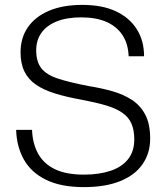

<svg xmlns="http://www.w3.org/2000/svg" viewBox="-20 -757 680 785"><path d="M323 8Q229 8 168 -22Q107 -52 77.5 -105Q48 -158 46 -226H111Q113 -170 136 -128.5Q159 -87 205 -65Q251 -43 323 -43Q385 -43 431.5 -58.5Q478 -74 503.5 -106Q529 -138 529 -187Q529 -225 517.5 -251.5Q506 -278 480 -296Q454 -314 413.5 -326Q373 -338 315 -349Q253 -360 206 -374.5Q159 -389 127.5 -410.5Q96 -432 80 -464.5Q64 -497 64 -543Q64 -602 94 -645.5Q124 -689 180.5 -713Q237 -737 316 -737Q398 -737 453.5 -711Q509 -685 539 -638Q569 -591 569 -527H506Q504 -579 480 -614.5Q456 -650 414 -668Q372 -686 312 -686Q253 -686 212 -669.5Q171 -653 149.5 -623Q128 -593 128 -551Q128 -505 149 -478Q170 -451 217.5 -435.5Q265 -420 343 -405Q394 -397 439.5 -384Q485 -371 519.5 -348.5Q554 -326 574 -288Q594 -250 594 -190Q594 -131 563 -86Q532 -41 471.5 -16.5Q411 8 323 8Z"/></svg>

Font: Mona Sans ExtraLight Light
Style: Regular
Weight: 300
Version: Version 2.000